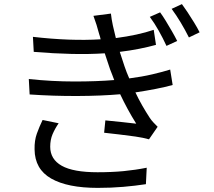

<svg xmlns="http://www.w3.org/2000/svg" viewBox="-20 -861 1040 933"><path d="M758 -801Q770 -785 785 -760.5Q800 -736 815 -710Q830 -684 841 -662L789 -638Q772 -675 751.5 -711.5Q731 -748 708 -779ZM864 -841Q876 -825 891.5 -801.5Q907 -778 923 -752Q939 -726 950 -704L898 -679Q880 -715 858.5 -751Q837 -787 814 -818ZM462 -695Q456 -718 449 -740.5Q442 -763 434 -784L519 -795Q522 -767 528.5 -737Q535 -707 543 -676Q650 -690 727 -716L738 -643Q702 -633 657 -624Q612 -615 562 -609Q568 -590 574 -572.5Q580 -555 585 -539Q590 -525 595.5 -510Q601 -495 608 -480Q670 -488 721 -500Q772 -512 807 -523L819 -448Q783 -438 737 -429Q691 -420 638 -412Q653 -380 671 -348.5Q689 -317 708 -288Q716 -276 725.5 -266Q735 -256 746 -245L704 -184Q676 -192 638 -197.5Q600 -203 560.5 -207.5Q521 -212 486 -216L492 -276Q533 -272 575.5 -267.5Q618 -263 642 -260Q620 -295 600.5 -331Q581 -367 564 -403Q473 -395 356.5 -394.5Q240 -394 124 -402L120 -477Q233 -465 341.5 -465Q450 -465 535 -472Q530 -486 525 -498.5Q520 -511 515 -524Q508 -545 501.5 -564.5Q495 -584 489 -602Q416 -597 327 -599Q238 -601 144 -609L140 -682Q322 -661 469 -670Q468 -676 466 -682.5Q464 -689 462 -695ZM265 -262Q247 -236 235.5 -209Q224 -182 224 -148Q224 -87 280 -55.5Q336 -24 454 -24Q524 -24 581 -29.5Q638 -35 693 -46L689 34Q637 42 578.5 47Q520 52 455 52Q308 52 228.5 6.5Q149 -39 148 -135Q147 -178 159 -211.5Q171 -245 187 -278Z"/></svg>

Font: Chiron Sans HK TT
Style: Regular
Weight: 400
Designer: Ryoko NISHIZUKA 西塚涼子 (kana, bopomofo & ideographs); Paul D. Hunt (Latin, Greek & Cyrillic); Sandoll Communications 산돌커뮤니
Foundry: Adobe
Version: Version 2.022;hotconv 1.0.109;makeotfexe 2.5.65596